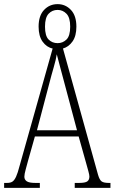

<svg xmlns="http://www.w3.org/2000/svg" viewBox="-21 -910 555 930"><path d="M-1 0V-24H13Q30 -24 39.5 -30.5Q49 -37 57 -54.5Q65 -72 74 -107L234 -675Q205 -681 185.5 -708Q166 -735 166 -781Q166 -834 192.5 -862Q219 -890 258 -890Q296 -890 322.5 -862Q349 -834 349 -781Q349 -736 330.5 -709.5Q312 -683 284 -675L454 -63Q461 -39 471 -31.5Q481 -24 506 -24H514V0H341V-24H362Q392 -24 402 -31.5Q412 -39 412 -55Q412 -63 407 -81Q402 -99 397 -117L360 -249H148L115 -132Q110 -113 103.5 -89.5Q97 -66 97 -54Q97 -40 108.5 -32Q120 -24 150 -24H172V0ZM258 -701Q283 -701 301 -718.5Q319 -736 319 -781Q319 -825 301 -843.5Q283 -862 258 -862Q232 -862 214.5 -843.5Q197 -825 197 -781Q197 -736 214.5 -718.5Q232 -701 258 -701ZM158 -279H352L296 -489Q281 -544 271 -582.5Q261 -621 254 -647Q250 -621 239 -583.5Q228 -546 217 -503Z"/></svg>

Font: Noto Serif ExtraCondensed ExtraLight
Style: Regular
Weight: 200
Width: 2
Designer: Monotype Design Team
Foundry: Monotype Imaging Inc.
Version: Version 2.015